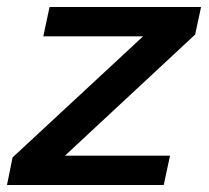

<svg xmlns="http://www.w3.org/2000/svg" viewBox="-21 -530 599 550"><path d="M-1 0 15 -79 389 -426H103L121 -510H555L538 -431L165 -84H466L448 0Z"/></svg>

Font: Saira SemiExpanded Medium
Style: Italic
Weight: 500
Width: 6
Italic angle: -12°
Designer: Hector Gatti with collaboration of the Omnibus-Type team
Foundry: Omnibus-Type
Version: Version 1.101